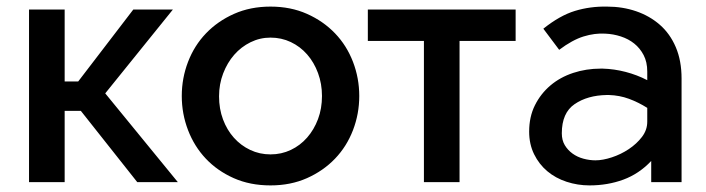

<svg xmlns="http://www.w3.org/2000/svg" viewBox="-20 -552 2139 582"><path d="M384 -523H504L299 -269L519 0H396L225 -216H176V0H68V-523H176V-305H217Z M800 10Q738 10 688.5 -12Q639 -34 604 -71Q569 -108 550 -157.5Q531 -207 531 -261Q531 -315 550 -364.5Q569 -414 604.5 -451Q640 -488 689.5 -510Q739 -532 800 -532Q861 -532 910.5 -510Q960 -488 995.5 -451Q1031 -414 1050 -364.5Q1069 -315 1069 -261Q1069 -207 1050 -157.5Q1031 -108 995.5 -71Q960 -34 910.5 -12Q861 10 800 10ZM644 -260Q644 -222 656 -190Q668 -158 689 -134.5Q710 -111 738.5 -97.5Q767 -84 800 -84Q833 -84 861.5 -97.5Q890 -111 911 -135Q932 -159 944 -191Q956 -223 956 -261Q956 -298 944 -330.5Q932 -363 911 -387Q890 -411 861.5 -424.5Q833 -438 800 -438Q768 -438 739.5 -424Q711 -410 690 -386Q669 -362 656.5 -329.5Q644 -297 644 -260Z M1373 0H1265V-428H1095V-523H1543V-428H1373Z M1767 10Q1731 10 1697.5 -1Q1664 -12 1639 -33Q1614 -54 1599 -84.5Q1584 -115 1584 -153Q1584 -198 1601.5 -233Q1619 -268 1648.5 -293Q1678 -318 1717.5 -331Q1757 -344 1801 -344H1807Q1842 -343 1876.5 -334Q1911 -325 1942 -309V-335Q1942 -364 1931 -385Q1920 -406 1902.5 -420Q1885 -434 1862 -441.5Q1839 -449 1815 -450Q1783 -452 1749 -441.5Q1715 -431 1675 -401L1627 -465Q1677 -505 1723 -519Q1769 -533 1820 -532Q1867 -532 1908 -518Q1949 -504 1980 -477Q2011 -450 2028.5 -409Q2046 -368 2046 -314V0H1954V-64Q1917 -25 1869.5 -7.5Q1822 10 1767 10ZM1942 -225Q1915 -242 1886.5 -252.5Q1858 -263 1826 -264H1819Q1761 -263 1722 -236.5Q1683 -210 1683 -148Q1683 -127 1692 -112Q1701 -97 1715.5 -86.5Q1730 -76 1748.5 -71Q1767 -66 1785 -66Q1807 -66 1834.5 -75Q1862 -84 1886 -100Q1910 -116 1926 -137Q1942 -158 1942 -183Z"/></svg>

Font: IngvarSans
Style: Regular
Weight: 600
Version: Version 3.000